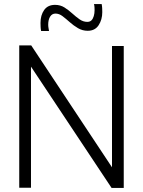

<svg xmlns="http://www.w3.org/2000/svg" viewBox="-20 -927 705 948"><path d="M75 0V-703H134L533 -101V-700H591V1H531L133 -598V0ZM183 -774Q181 -784 180.5 -794.5Q180 -805 180 -814Q180 -852 198 -877.5Q216 -903 252 -903Q278 -903 298.5 -890Q319 -877 337 -860.5Q355 -844 373 -831.5Q391 -819 411 -819Q424 -819 431.5 -826.5Q439 -834 443 -847.5Q447 -861 447 -877Q447 -884 446.5 -892Q446 -900 444 -907H482Q484 -897 484.5 -886.5Q485 -876 485 -867Q485 -830 467 -802.5Q449 -775 413 -775Q387 -775 365 -788Q343 -801 324.5 -817.5Q306 -834 289 -847Q272 -860 254 -860Q237 -860 227.5 -845Q218 -830 218 -805Q218 -797 219.5 -789Q221 -781 222 -774Z"/></svg>

Font: Georama ExtraCondensed Thin Light
Style: Regular
Weight: 300
Version: Version 1.001